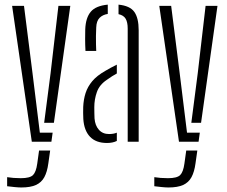

<svg xmlns="http://www.w3.org/2000/svg" viewBox="-20 -626 1002 848"><path d="M120.5 0 33.5 -600H86L123.5 -303.5L156 -40H212.5L207 0ZM74 202Q62.5 202 44 200.2Q25.5 198.5 11.5 196.5V156.5Q24 158.5 39.8 159.8Q55.5 161 72 161Q112 161 125.8 147.2Q139.5 133.5 144.5 96.5L152.5 39H201.5L193.5 95.5Q188.5 133 175.8 156.5Q163 180 138.8 191Q114.5 202 74 202ZM175 -83.5 203.5 -303.5 238 -600H290.5L218 -83.5Z M348 -100Q347.5 -115 347.2 -126.8Q347 -138.5 347.5 -153.5Q349 -187 358 -215Q367 -243 387.5 -267.5Q408 -292 446 -313.5Q457 -320 469.8 -327Q482.5 -334 496 -340.5V-301.5Q486.5 -296.5 475.5 -289.5Q464.5 -282.5 452 -273.5Q419 -251.5 407.8 -219.2Q396.5 -187 396.5 -152.5Q396.5 -138.5 396.8 -125.8Q397 -113 397.5 -103Q400 -71.5 416.8 -52.8Q433.5 -34 461.5 -34Q481.5 -34 496 -40V-3.5Q478 5.5 452.5 5.5Q404 5.5 377.8 -21.8Q351.5 -49 348 -100ZM357.5 -401Q356 -429 356 -452.5Q356 -476 356.5 -496.5Q358.5 -547.5 380.8 -574Q403 -600.5 456 -605.5V-564.5Q433.5 -561 419.8 -547.2Q406 -533.5 405 -504.5Q404 -486 403.8 -466.8Q403.5 -447.5 404 -430.5Q404.5 -413.5 405 -401ZM544 0V-499.5Q544 -528 535 -543.2Q526 -558.5 503.5 -563.5V-605.5Q554 -600.5 573.2 -573.5Q592.5 -546.5 592.5 -492V0Z M770.5 0 683.5 -600H736L773.5 -303.5L806 -40H862.5L857 0ZM724 202Q712.5 202 694 200.2Q675.5 198.5 661.5 196.5V156.5Q674 158.5 689.8 159.8Q705.5 161 722 161Q762 161 775.8 147.2Q789.5 133.5 794.5 96.5L802.5 39H851.5L843.5 95.5Q838.5 133 825.8 156.5Q813 180 788.8 191Q764.5 202 724 202ZM825 -83.5 853.5 -303.5 888 -600H940.5L868 -83.5Z"/></svg>

Font: Big Shoulders Stencil Text ExtraLight
Style: Regular
Weight: 250
Version: Version 2.001